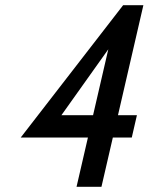

<svg xmlns="http://www.w3.org/2000/svg" viewBox="-20 -720 573 740"><path d="M414.9 -190H487.9L507.7 -276H434.7L532.6 -700H454.6L59.9 -190H318.9L275 0H371ZM397.4 -530 338.7 -276H216.7Z"/></svg>

Font: Cabin Condensed
Style: Regular
Weight: 400
Italic angle: -13°
Designer: Pablo Impallari
Foundry: Pablo Impallari. www.impallari.com Igino Marini. www.ikern.com
Version: Version 1.006